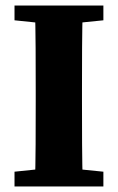

<svg xmlns="http://www.w3.org/2000/svg" viewBox="-20 -677 428 697"><path d="M32.7 0H355.3V-53.7L207.3 -68.7H177.9L32.7 -53.7V0ZM106.7 0H280.6C277.6 -103 277.6 -207 277.6 -310.7V-347C277.6 -452 277.6 -556 280.6 -657H106.7C109.7 -554 109.7 -450 109.7 -347V-310C109.7 -205 109.7 -101 106.7 0ZM32.7 -603.3 177.9 -588.3H207.3L355.3 -603.3V-657H32.7V-603.3Z"/></svg>

Font: Source Serif Variable
Style: Regular
Weight: 389
Designer: Frank Grießhammer
Foundry: Adobe Systems Incorporated
Version: Version 3.001;hotconv 1.0.111;makeotfexe 2.5.65597